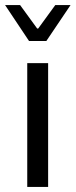

<svg xmlns="http://www.w3.org/2000/svg" viewBox="-25 -734 297 754"><path d="M-5 -714H54L121 -622H125L192 -714H252L157 -573H89ZM82 0V-486H164V0Z"/></svg>

Font: RibengUni
Style: Regular
Weight: 400
Designer: (1) Dr. Andrew Glass (Senior Program Manager at Microsoft Corporation)
(2) Bivuti Chakma (Chakma Font Designer & Keyboar
Foundry: Bivuti Chakma
Version: Version 2.2022; Updated on: 03 June 2022; Friday